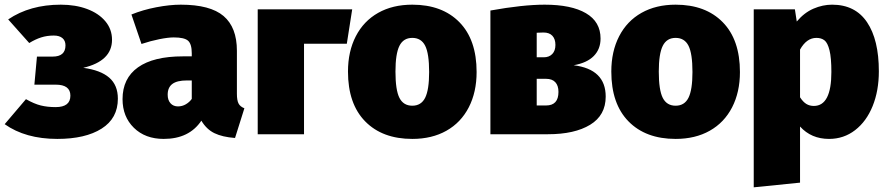

<svg xmlns="http://www.w3.org/2000/svg" viewBox="-25 -574 3795 821"><path d="M454 -404Q454 -313 331 -284Q405 -274 442 -242Q479 -210 479 -152Q479 -68 409.5 -24Q340 20 220 20Q84 20 -5 -43L86 -150Q121 -130 149.5 -123Q178 -116 213 -116Q276 -116 276 -165Q276 -212 213 -212H122L133 -332H200Q255 -332 255 -380Q255 -400 242 -411Q229 -422 205 -422Q176 -422 151 -414Q126 -406 100 -390L10 -491Q103 -554 235 -554Q298 -554 347.5 -535.5Q397 -517 425.5 -483Q454 -449 454 -404Z M1020 -111 980 16Q926 12 892 -4.5Q858 -21 836 -58Q784 20 675 20Q596 20 547.5 -27.5Q499 -75 499 -150Q499 -239 565 -286Q631 -333 757 -333H795V-346Q795 -386 779 -400Q763 -414 718 -414Q694 -414 656.5 -406.5Q619 -399 580 -386L537 -512Q586 -532 643.5 -543Q701 -554 748 -554Q874 -554 931 -505.5Q988 -457 988 -357V-173Q988 -145 995 -131.5Q1002 -118 1020 -111ZM795 -151V-230H774Q732 -230 712 -215Q692 -200 692 -169Q692 -146 704 -132.5Q716 -119 736 -119Q754 -119 769.5 -128Q785 -137 795 -151Z M1077 0V-534H1481L1458 -387H1275V0Z M2013 -266Q2013 -180 1979.5 -115Q1946 -50 1884 -15Q1822 20 1738 20Q1610 20 1536.5 -55Q1463 -130 1463 -268Q1463 -354 1496.5 -419Q1530 -484 1592 -519Q1654 -554 1738 -554Q1866 -554 1939.5 -479Q2013 -404 2013 -266ZM1666 -268Q1666 -189 1683 -155.5Q1700 -122 1738 -122Q1776 -122 1793 -156Q1810 -190 1810 -266Q1810 -345 1793 -378.5Q1776 -412 1738 -412Q1700 -412 1683 -378Q1666 -344 1666 -268Z M2565 -161Q2565 -81 2498.5 -40.5Q2432 0 2318 0H2072V-529Q2211 -554 2304 -554Q2418 -554 2480.5 -517.5Q2543 -481 2543 -409Q2543 -364 2514 -334.5Q2485 -305 2428 -295Q2565 -278 2565 -161ZM2270 -434V-329H2300Q2323 -329 2336.5 -343Q2350 -357 2350 -382Q2350 -407 2337 -421Q2324 -435 2299 -435Q2283 -435 2270 -434ZM2363 -181Q2363 -208 2349.5 -222.5Q2336 -237 2310 -237H2270V-123H2310Q2363 -123 2363 -181Z M3139 -266Q3139 -180 3105.5 -115Q3072 -50 3010 -15Q2948 20 2864 20Q2736 20 2662.5 -55Q2589 -130 2589 -268Q2589 -354 2622.5 -419Q2656 -484 2718 -519Q2780 -554 2864 -554Q2992 -554 3065.5 -479Q3139 -404 3139 -266ZM2792 -268Q2792 -189 2809 -155.5Q2826 -122 2864 -122Q2902 -122 2919 -156Q2936 -190 2936 -266Q2936 -345 2919 -378.5Q2902 -412 2864 -412Q2826 -412 2809 -378Q2792 -344 2792 -268Z M3733 -269Q3733 -186 3706.5 -120.5Q3680 -55 3631.5 -17.5Q3583 20 3520 20Q3444 20 3396 -33V207L3198 227V-534H3374L3382 -482Q3414 -520 3453.5 -537Q3493 -554 3533 -554Q3632 -554 3682.5 -479Q3733 -404 3733 -269ZM3530 -266Q3530 -327 3522 -359Q3514 -391 3500.5 -401.5Q3487 -412 3466 -412Q3424 -412 3396 -362V-158Q3409 -138 3423 -129.5Q3437 -121 3455 -121Q3530 -121 3530 -266Z"/></svg>

Font: FiraGO Heavy
Style: Regular
Weight: 900
Designer: bBox Type
Foundry: bBox Type GmbH
Version: Version 1.001